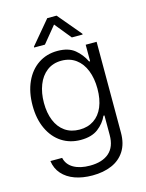

<svg xmlns="http://www.w3.org/2000/svg" viewBox="-137 -818 844 1110"><g transform="rotate(-15 285.0 -263.0)"><path d="M61.5 66.4H131.8Q141.1 107.9 179.4 129.6Q217.8 151.4 276.4 151.4Q350.6 151.4 391.1 116Q431.6 80.6 431.6 9.8V-107.4H425.8Q406.7 -64.9 367.9 -35.4Q329.1 -5.9 263.7 -5.9Q200.2 -5.9 150.6 -37.8Q101.1 -69.8 73 -129.6Q44.9 -189.5 44.9 -269.5Q44.9 -349.6 72.5 -410.4Q100.1 -471.2 149.9 -504.6Q199.7 -538.1 264.6 -538.1Q330.6 -538.1 367.9 -507.3Q405.3 -476.6 426.8 -431.6H432.6V-530.3H498V13.7Q498 79.1 470 123Q441.9 167 391.8 188.5Q341.8 210 276.4 210Q217.3 210 171.1 193.4Q125 176.8 96.4 144.5Q67.9 112.3 61.5 66.4ZM432.6 -267.6Q432.6 -329.1 413.8 -376.7Q395 -424.3 358.9 -450.9Q322.8 -477.5 272.5 -477.5Q221.7 -477.5 185.5 -450Q149.4 -422.4 130.9 -374.8Q112.3 -327.1 112.3 -267.6Q112.3 -207.5 130.9 -161.9Q149.4 -116.2 185.5 -90.8Q221.7 -65.4 272.5 -65.4Q322.3 -65.4 358.4 -89.6Q394.5 -113.8 413.6 -159.4Q432.6 -205.1 432.6 -267.6ZM286.1 -690.4 205.1 -591.8H140.6V-596.7L257.8 -736.3H313.5L430.7 -596.7V-591.8H366.2Z"/></g></svg>

Font: Pretendard JP Light
Style: Regular
Weight: 300
Designer: Base glyphs from Inter by Rasmus Andersson; Hangeul glyphs from Noto Sans CJK(Source Han Sans) by Jang Soo-young and Kan
Foundry: Kil Hyung-jin
Version: Version 1.309